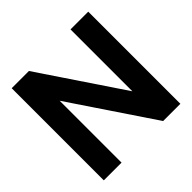

<svg xmlns="http://www.w3.org/2000/svg" viewBox="-181 -894 1065 1065"><g transform="rotate(-45 351.5 -361.5)"><path d="M186.5 -722.7H51.3V0H190.4V-485.4L516.6 0H651.9V-722.7H512.7V-237.3Z"/></g></svg>

Font: Giphurs
Style: Regular
Weight: 400
Version: Version 2.010